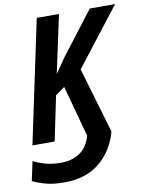

<svg xmlns="http://www.w3.org/2000/svg" viewBox="-127 -786 847 1098"><g transform="rotate(-10 296.5 -237.0)"><path d="M472 0 360 -380 619 -714H472L281 -465L221 -378L293 -714H164L13 0H142L196 -259L250 -298L331 0Q311 67 265.5 96.5Q220 126 158 126Q104 126 63.5 114Q23 102 -2 88L-26 200Q-7 211 40 225.5Q87 240 157 240Q283 240 362.5 174.5Q442 109 472 0Z"/></g></svg>

Font: Noto Sans UI SemiCondensed
Style: Bold Italic
Weight: 700
Width: 4
Designer: Monotype Design Team
Foundry: Monotype Imaging Inc.
Version: 1.001